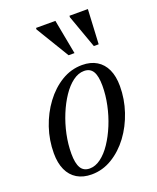

<svg xmlns="http://www.w3.org/2000/svg" viewBox="-132 -769 700 858"><g transform="rotate(-20 218.0 -340.0)"><path d="M280.5 -464.5Q321 -464.5 349.5 -447.2Q378 -430 393 -397.5Q408 -365 408 -318.5Q408 -256.5 388.2 -197.8Q368.5 -139 333.8 -92.2Q299 -45.5 253.2 -17.8Q207.5 10 155 10Q115 10 86.2 -7.2Q57.5 -24.5 42.5 -57.2Q27.5 -90 27.5 -136.5Q27.5 -198.5 47.2 -257Q67 -315.5 101.8 -362.2Q136.5 -409 182.2 -436.8Q228 -464.5 280.5 -464.5ZM156 -18Q183 -18 209.2 -37.5Q235.5 -57 258 -90.8Q280.5 -124.5 298 -167Q315.5 -209.5 325.2 -255.8Q335 -302 335 -346.5Q335 -392.5 321.8 -414.5Q308.5 -436.5 279.5 -436.5Q252.5 -436.5 226.2 -417Q200 -397.5 177.5 -364Q155 -330.5 137.5 -288Q120 -245.5 110.2 -199Q100.5 -152.5 100.5 -108Q100.5 -62.5 113.8 -40.2Q127 -18 156 -18ZM267.5 -526H239.5L144 -683.5L144.5 -690.5H236.5ZM382.5 -526H359.5L303 -683.5L303.5 -690.5H391Z"/></g></svg>

Font: Newsreader 36pt
Style: Italic
Weight: 400
Italic angle: -17°
Designer: Hugues Gentile
Foundry: Production Type
Version: Version 1.003